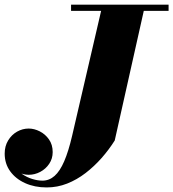

<svg xmlns="http://www.w3.org/2000/svg" viewBox="-52 -770 740 820"><path d="M147.5 30.5Q96 30.5 55.5 12.2Q15 -6 -8.5 -38.5Q-32 -71 -32 -114Q-32 -146 -17.2 -170.2Q-2.5 -194.5 21 -207.8Q44.5 -221 70.5 -221Q94 -221 117.8 -209Q141.5 -197 157.2 -174.5Q173 -152 173 -120.5Q173 -92.5 158.2 -70.5Q143.5 -48.5 120 -36Q96.5 -23.5 70.5 -23.5Q46.5 -23.5 23 -36Q-0.5 -48.5 -15.8 -69.2Q-31 -90 -31 -114H-5Q-4.5 -84.5 8.8 -62.8Q22 -41 42.5 -26.8Q63 -12.5 86.2 -5.5Q109.5 1.5 129 1.5Q158.5 1.5 181.2 -18.8Q204 -39 222.2 -81.2Q240.5 -123.5 256 -190L386 -750H568L438 -170Q413.5 -131 382 -95.2Q350.5 -59.5 313.5 -31Q276.5 -2.5 234.8 14Q193 30.5 147.5 30.5ZM251.5 -723.5V-750H668V-723.5Z"/></svg>

Font: Bodoni Moda 9pt ExtraBold
Style: Italic
Weight: 800
Italic angle: -13°
Designer: Owen Earl
Foundry: indestructible type
Version: Version 2.004